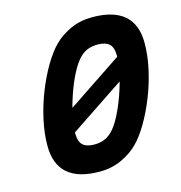

<svg xmlns="http://www.w3.org/2000/svg" viewBox="-103 -762 819 870"><g transform="rotate(-15 307.0 -327.5)"><path d="M179 -273 523 -503 491 -383 147 -153ZM406 -670Q506 -670 556 -626.5Q606 -583 606 -496Q606 -438 592 -374.5Q578 -311 554 -250.5Q530 -190 500.5 -140Q471 -90 440 -59Q409 -28 362.5 -6.5Q316 15 260 15Q160 15 110 -28.5Q60 -72 60 -159Q60 -217 74 -280.5Q88 -344 112 -404.5Q136 -465 165.5 -515Q195 -565 226 -596Q258 -628 304 -649Q350 -670 406 -670ZM268 -110Q293 -110 313.5 -118Q334 -126 352 -144Q374 -166 395 -207Q416 -248 433 -296.5Q450 -345 460 -391.5Q470 -438 470 -471Q470 -512 452 -528Q434 -544 398 -544Q373 -544 352.5 -536.5Q332 -529 314 -511Q292 -489 271 -448.5Q250 -408 233 -359Q216 -310 206 -263.5Q196 -217 196 -184Q196 -143 213.5 -126.5Q231 -110 268 -110Z"/></g></svg>

Font: Intel One Mono Light
Style: Italic
Weight: 300
Italic angle: -16°
Monospace: yes
Designer: Fred Shallcrass
Foundry: Frere-Jones Type LLC
Version: Version 1.004